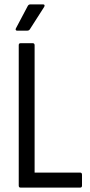

<svg xmlns="http://www.w3.org/2000/svg" viewBox="-20 -851 410 871"><path d="M73 0Q65 0 65 -9V-646Q65 -655 73 -655H129Q133 -655 135 -652.5Q137 -650 137 -646V-68H344Q352 -68 352 -58V-9Q352 0 344 0ZM57 -712Q53 -712 51.5 -715Q50 -718 52 -722L106 -824Q110 -831 117 -831H176Q181 -831 182 -827.5Q183 -824 180 -819L116 -719Q112 -712 104 -712Z"/></svg>

Font: Sofia Sans Condensed
Style: Regular
Weight: 400
Designer: Botio Nikoltchev, Ani Petrova
Foundry: lettersoup
Version: Version 4.100